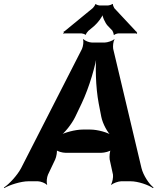

<svg xmlns="http://www.w3.org/2000/svg" viewBox="-71 -929 807 984"><path d="M491 -112 508 -34C510 -21 505 7 498 16L501 18C508 10 536 0 550 0H598C637 0 690 19 713 35L716 32C693 15 663 -31 654 -68L509 -679C507 -691 509 -718 516 -726L514 -728C507 -720 479 -711 466 -711H400C387 -711 363 -720 358 -728L354 -726C359 -718 355 -691 349 -678L37 -67C18 -31 -24 15 -51 32L-49 35C-23 19 36 0 75 0H123C137 0 163 10 168 18L171 16C166 7 169 -21 175 -34L212 -112C218 -125 224 -156 219 -164L216 -162C221 -153 250 -146 264 -146H449C463 -146 494 -153 501 -162L498 -164C491 -156 489 -125 491 -112ZM315 -331 347 -398C387 -482 420 -597 429 -664H425C416 -597 419 -482 435 -398L448 -331C455 -295 481 -247 502 -230L504 -234C483 -250 429 -265 392 -265H353C316 -265 258 -250 233 -234L236 -231C260 -247 298 -295 315 -331ZM628 -766 515 -887C513 -891 506 -904 508 -907L505 -909C502 -905 487 -901 482 -901H440C435 -901 422 -905 420 -908L417 -907C418 -904 408 -891 405 -888L260 -769C259 -768 257 -768 256 -768L255 -765C255 -764 256 -763 256 -762C256 -760 254 -758 253 -757L254 -755C255 -756 258 -758 260 -758H346C351 -758 364 -754 366 -751L370 -752C368 -755 379 -768 382 -771L413 -797C430 -812 456 -845 458 -861H454C452 -845 468 -811 481 -797L505 -772C507 -768 513 -755 511 -752L515 -750C517 -754 532 -758 537 -758H626C627 -758 627 -756 628 -755L632 -758C631 -759 629 -760 629 -761C629 -762 631 -762 632 -763L630 -766Z"/></svg>

Font: Asimov
Style: EdgeIt
Weight: 500
Designer: Google
Version: Version 2.000980: 2014